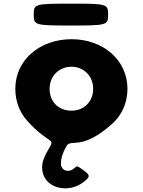

<svg xmlns="http://www.w3.org/2000/svg" viewBox="-20 -743 783 1053"><path d="M165 -663C165 -605 170 -603 369 -603C567 -603 573 -605 573 -663C573 -721 567 -723 369 -723C170 -723 165 -721 165 -663ZM252 -256C252 -327 305 -377 372 -377C438 -377 491 -327 491 -256C491 -186 441 -136 372 -136C300 -136 252 -186 252 -256ZM64 -256C64 -188 87 -129 127 -83C252 57 289 6 243 81C225 111 211 144 211 173C211 260 285 290 337 290C383 290 417 272 440 254C478 224 473 217 438 191C403 165 403 166 388 179C379 187 367 194 351 194C334 194 314 180 314 155C314 120 329 85 344 59C369 14 423 88 592 -61C647 -109 679 -177 679 -256C679 -416 543 -528 373 -528C200 -528 64 -416 64 -256Z"/></svg>

Font: Hussar Print
Style: Bold
Weight: 700
Foundry: Cannot Into Space Fonts
Version: Version 2.00